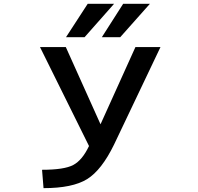

<svg xmlns="http://www.w3.org/2000/svg" viewBox="-20 -979 1040 1010"><path d="M326.2 -731.4 508.8 -325.2 692.4 -731.4H824.2L580.1 -218.8Q514.6 -84 438 -36.6Q361.3 10.7 209 10.7L201.2 -85.9Q318.4 -85.9 365.7 -111.3Q413.1 -136.7 448.2 -210.9L190.4 -731.4ZM441.4 -959H580.1L424.8 -783.2H327.1ZM627.9 -959H768.6L612.3 -783.2H515.6Z"/></svg>

Font: Gen Shin Gothic Monospace Medium
Style: Regular
Weight: 500
Designer: [Source Han Sans]
Ryoko NISHIZUKA  (kana & ideographs); Paul D. Hunt (Latin, Greek & Cyrillic); Wenlong ZHANG  (bopomofo
Version: Version 1.002.20150607